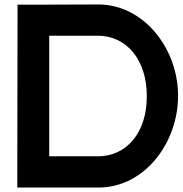

<svg xmlns="http://www.w3.org/2000/svg" viewBox="-20 -790 818 860"><path d="M127.5 50H57.5V-20L58.5 -699V-769H128.5L420.2 -770C624.8 -770 778.5 -571 777.5 -360C777.5 -149 626 51 420.2 50ZM200.5 -90H420.2C545.5 -90 638.5 -195 637.5 -360C637.5 -524 545.5 -629 420.2 -630H200.5Z"/></svg>

Font: Nordica Plus
Style: NordicaClassicRgExt
Weight: 500
Version: Version 1.01